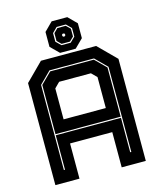

<svg xmlns="http://www.w3.org/2000/svg" viewBox="-130 -993 904 1085"><g transform="rotate(-15 322.0 -450.0)"><path d="M57.5 0V-597L160.5 -700H483.5L586.5 -597V0H445.5V-206H198.5V0ZM126 -70H132.5V-271.5H514V-70H520.5V-568L453.5 -635H193L126 -568ZM198.5 -347H445.5V-528L415 -558.5H229L198.5 -528ZM132.5 -278V-566L195.5 -628.5H451L514 -566V-278ZM276.5 -715 227.5 -763.5V-850.5L276.5 -899.5H368L417 -850.5V-763.5L368 -715ZM295.5 -755H349.5L378 -783V-833L349.5 -861.5H295.5L267 -833V-783ZM298 -762 274.5 -785.5V-831L298 -854.5H347L371 -831V-785.5L347 -762ZM318 -798.5H326.5L331 -803.5V-811L326.5 -815.5H318L313.5 -811V-803.5Z"/></g></svg>

Font: Tourney Thin ExtraBold
Style: Regular
Weight: 800
Version: Version 1.015